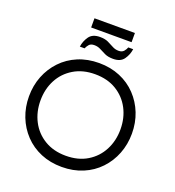

<svg xmlns="http://www.w3.org/2000/svg" viewBox="-161 -1044 1073 1178"><g transform="rotate(20 375.0 -455.0)"><path d="M375 8Q300 8 238 -18Q176 -44 131.5 -91Q87 -138 63 -199.5Q39 -261 39 -331Q39 -402 63 -463Q87 -524 131.5 -571Q176 -618 238 -644Q300 -670 375 -670Q450 -670 512 -644Q574 -618 618.5 -571Q663 -524 687 -463Q711 -402 711 -331Q711 -261 687 -199.5Q663 -138 618.5 -91Q574 -44 512 -18Q450 8 375 8ZM375 -65Q456 -65 514.5 -100.5Q573 -136 604.5 -196.5Q636 -257 636 -331Q636 -406 604.5 -466Q573 -526 514.5 -561.5Q456 -597 375 -597Q295 -597 236 -561.5Q177 -526 145.5 -466Q114 -406 114 -331Q114 -257 145.5 -196.5Q177 -136 236 -100.5Q295 -65 375 -65ZM445 -723Q412 -723 390.5 -733Q369 -743 350.5 -753Q332 -763 309 -763Q286 -763 275 -750Q264 -737 259 -724H228Q233 -761 254.5 -791.5Q276 -822 325 -822Q357 -822 378.5 -812Q400 -802 418.5 -791.5Q437 -781 460 -781Q482 -781 493.5 -794.5Q505 -808 509 -821H541Q536 -784 514.5 -753.5Q493 -723 445 -723ZM253 -858V-918H517V-858Z"/></g></svg>

Font: Questrial
Style: Regular
Weight: 400
Designer: Joe Prince, Laura Meseguer
Foundry: Joe Prince, Laura Meseguer
Version: Version 2.000; ttfautohint (v1.8.3)